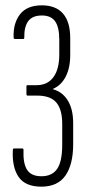

<svg xmlns="http://www.w3.org/2000/svg" viewBox="-20 -508 329 719"><path d="M135 191Q75 191 50 155Q25 119 28 55Q28 48 32 48H64Q68 48 68 54Q66 104 81.5 128Q97 152 135 152Q175 152 194 124.5Q213 97 213 34V-44Q213 -98 191 -124Q169 -150 119 -150H83Q81 -150 80 -151.5Q79 -153 79 -155V-183Q79 -187 80 -188Q81 -189 83 -189H117Q158 -189 180 -219Q202 -249 202 -304V-359Q202 -406 186.5 -428Q171 -450 137 -450Q101 -450 85.5 -428.5Q70 -407 71 -367Q71 -365 70 -363.5Q69 -362 67 -362H36Q31 -362 31 -368Q29 -421 55 -454.5Q81 -488 137 -488Q189 -488 216 -457Q243 -426 243 -365V-302Q243 -254 226 -221Q209 -188 178 -175V-174Q214 -164 234 -131.5Q254 -99 254 -47V32Q254 108 225 149.5Q196 191 135 191Z"/></svg>

Font: Sofia Sans Extra Condensed Light
Style: Regular
Weight: 300
Designer: Botio Nikoltchev, Ani Petrova
Foundry: lettersoup
Version: Version 4.101